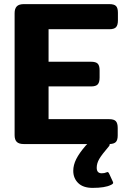

<svg xmlns="http://www.w3.org/2000/svg" viewBox="-20 -700 614 933"><path d="M216 -558V-400H422Q446 -400 455 -390.5Q464 -381 464 -358V-323Q464 -300 455 -290Q446 -280 422 -280H216V-121H510Q534 -121 543 -111Q552 -101 552 -78V-42Q552 -20 543.5 -10.5Q535 -1 513 0V2Q513 6 510 10Q474 52 462 73Q450 94 450 115Q450 142 474 142Q488 142 496 138Q500 136 502 136Q507 136 510 143L528 182Q530 186 530 188Q530 194 518 199Q490 213 430 213Q384 213 360 189.5Q336 166 336 130Q336 102 350.5 73Q365 44 397 7Q397 7 404 0H96Q72 0 61.5 -10.5Q51 -21 51 -43V-636Q51 -658 61.5 -669Q72 -680 96 -680H511Q535 -680 544 -670.5Q553 -661 553 -638V-601Q553 -578 544 -568Q535 -558 511 -558Z"/></svg>

Font: Mitr Medium
Style: Regular
Weight: 500
Designer: Thanarat Vachiruckul
Foundry: Cadson Demak
Version: Version 1.003